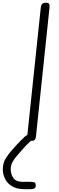

<svg xmlns="http://www.w3.org/2000/svg" viewBox="-98 -1024 431 1396"><path d="M130.5 0Q113.5 0 106 -8.8Q98.5 -17.5 100 -33L198.5 -969Q200.5 -986.5 208.5 -995.2Q216.5 -1004 236.5 -1004Q249.5 -1004 255.2 -999.8Q261 -995.5 262 -986.8Q263 -978 261.5 -964.5L163.5 -32.5Q162.5 -21 157 -10.5Q151.5 0 130.5 0ZM80 351.5Q25 351.5 -10 330.5Q-45 309.5 -61.2 276.5Q-77.5 243.5 -77.5 207.5Q-77.5 163 -58.2 131Q-39 99 -17 74Q-6 61 13 40.2Q32 19.5 51.8 -1Q71.5 -21.5 84 -32Q95.5 -40.5 99.8 -41.5Q104 -42.5 110.5 -42.5Q120.5 -42.5 127.5 -35Q134.5 -27.5 135.5 -18Q136.5 -8.5 128.5 -1.5Q101 21.5 69.5 57.5Q38 93.5 14.5 121.5Q3.5 134.5 -8.2 156.5Q-20 178.5 -20 206.5Q-20 244 -0.2 271Q19.5 298 65 298H123Q140.5 298 151.2 302Q162 306 162 323.5Q162 342 150.5 346.8Q139 351.5 123 351.5Z"/></svg>

Font: Edu NSW ACT Hand Pre
Style: Regular
Weight: 400
Designer: Tina and Corey Anderson, Eben Sorkin, Mirko Velimirovic
Foundry: Sorkin Type Co.
Version: Version 2.000